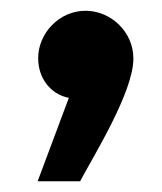

<svg xmlns="http://www.w3.org/2000/svg" viewBox="-20 -182 301 357"><path d="M50 155H129C155 106 228 -11 228 -73C228 -124 185 -162 139 -162C90 -162 51 -120 51 -74C51 -36 74 -7 108 0Z"/></svg>

Font: Noto Sans Arabic UI SmCn
Style: Bold
Weight: 700
Width: 4
Designer: Monotype Design Team, Nadine Chahine and Nizar Qandah
Foundry: Monotype Imaging Inc.
Version: Version 2.010